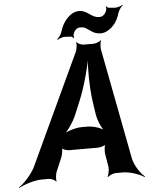

<svg xmlns="http://www.w3.org/2000/svg" viewBox="-105 -959 811 1044"><g transform="rotate(-5 300.0 -437.0)"><path d="M438 -112 451 -34C452 -21 447 7 441 16L444 18C450 10 474 0 486 0H526C565 0 618 19 641 35L644 32C621 15 591 -31 582 -68L465 -679C464 -691 465 -718 471 -726L470 -728C464 -720 440 -711 429 -711H373C362 -711 341 -720 337 -728L334 -726C338 -718 334 -691 329 -678L44 -67C25 -31 -17 15 -44 32L-42 35C-16 19 43 0 82 0H123C135 0 156 10 160 18L163 16C159 7 162 -21 167 -34L200 -112C205 -125 211 -156 207 -164L205 -162C209 -153 233 -146 245 -146H403C415 -146 441 -153 447 -162L445 -164C439 -156 437 -125 438 -112ZM293 -331 321 -398C357 -482 387 -597 396 -664H393C384 -597 384 -482 396 -398L406 -331C411 -295 432 -247 450 -230L451 -234C433 -250 388 -265 357 -265H323C292 -265 243 -250 221 -234L223 -231C244 -247 278 -295 293 -331ZM365 -895C352 -895 339 -892 327 -885C298 -868 273 -836 260 -793C256 -778 242 -759 233 -752L236 -749C245 -756 264 -763 277 -762L311 -760C316 -759 320 -754 322 -751L326 -753C324 -757 323 -767 325 -773C332 -793 345 -806 363 -806C374 -806 385 -804 392 -800C416 -786 434 -764 472 -764C486 -764 499 -768 511 -775C540 -791 565 -822 577 -865C582 -880 595 -899 604 -905V-909C595 -902 573 -895 560 -896L527 -899C522 -899 517 -905 515 -908L512 -906C514 -902 514 -892 512 -886C505 -866 491 -853 473 -853C426 -853 413 -895 365 -895Z"/></g></svg>

Font: Asimov
Style: EdgeNarIt
Weight: 500
Designer: Google
Version: Version 2.000980: 2014